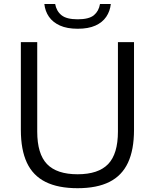

<svg xmlns="http://www.w3.org/2000/svg" viewBox="-20 -956 794 985"><path d="M378 9.5Q278 9.5 213.5 -22.8Q149 -55 118 -121.2Q87 -187.5 87 -289.5V-740H171V-281Q171 -166.5 221.2 -114.2Q271.5 -62 378 -62Q484.5 -62 534.8 -114.2Q585 -166.5 585 -281V-740H667.5V-289.5Q667.5 -187.5 636.5 -121.2Q605.5 -55 541.5 -22.8Q477.5 9.5 378 9.5ZM378.5 -808.5Q324 -808.5 287.5 -825Q251 -841.5 231.2 -870Q211.5 -898.5 207.5 -935.5H263Q269.5 -899 295.5 -878Q321.5 -857 378.5 -857Q436.5 -857 461.8 -878Q487 -899 493 -935.5H548.5Q544.5 -898.5 525 -869.8Q505.5 -841 469.5 -824.8Q433.5 -808.5 378.5 -808.5Z"/></svg>

Font: Encode Sans SC SemiExpanded
Style: Regular
Weight: 400
Width: 6
Designer: Multiple Designers
Foundry: Impallari Type
Version: Version 3.002